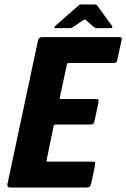

<svg xmlns="http://www.w3.org/2000/svg" viewBox="-20 -839 565 859"><path d="M25 0Q19 0 15.5 -4Q12 -8 13 -14L150 -658Q153 -673 168 -673H508Q522 -673 524 -671Q526 -669 523 -656L506 -576Q503 -562 499 -559.5Q495 -557 483 -557H289Q282 -557 281.5 -556Q281 -555 279 -549L248 -405Q247 -398 247.5 -397Q248 -396 254 -396H404Q419 -396 420.5 -393Q422 -390 419 -374L404 -303Q401 -288 397.5 -285Q394 -282 380 -282H230Q225 -282 223 -281Q221 -280 220 -275L189 -125Q188 -119 188.5 -117.5Q189 -116 195 -116H387Q404 -116 405.5 -112.5Q407 -109 404 -94L389 -22Q385 -6 380.5 -3Q376 0 361 0ZM228 -713Q224 -713 223.5 -716Q223 -719 226 -722L329 -812Q336 -819 341 -819H405Q412 -819 416 -813L482 -722Q484 -719 482.5 -716Q481 -713 476 -713H417Q409 -713 405 -715Q401 -717 396 -721L365 -749Q360 -754 353 -749L308 -719Q303 -716 299.5 -714.5Q296 -713 290 -713Z"/></svg>

Font: Glory ExtraBold
Style: Italic
Weight: 800
Italic angle: -12°
Version: Version 1.011